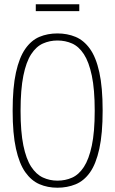

<svg xmlns="http://www.w3.org/2000/svg" viewBox="-20 -866 537 896"><path d="M248 10Q202 10 164 -6.5Q126 -23 98 -62.5Q70 -102 54.5 -172Q39 -242 39 -349Q39 -458 54.5 -528Q70 -598 98 -638Q126 -678 164 -694Q202 -710 248 -710Q294 -710 332.5 -694Q371 -678 399.5 -638.5Q428 -599 443.5 -529Q459 -459 459 -350Q459 -242 443.5 -171.5Q428 -101 400 -61.5Q372 -22 333 -6Q294 10 248 10ZM248 -23Q285 -23 316.5 -37Q348 -51 371.5 -87Q395 -123 408.5 -186.5Q422 -250 422 -349Q422 -449 408.5 -513Q395 -577 371.5 -613Q348 -649 316.5 -663Q285 -677 248 -677Q212 -677 180.5 -663Q149 -649 125.5 -613Q102 -577 89 -512.5Q76 -448 76 -349Q76 -251 89 -187.5Q102 -124 125.5 -88Q149 -52 180.5 -37.5Q212 -23 248 -23ZM147 -814V-846H350V-814Z"/></svg>

Font: Georama SemiCondensed ExtraLight
Style: Regular
Weight: 200
Width: 4
Designer: Jean-Baptiste Levee
Foundry: Production Type
Version: Version 1.000